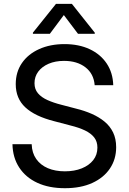

<svg xmlns="http://www.w3.org/2000/svg" viewBox="-20 -968 670 1000"><path d="M317.9 12.2Q234.9 12.2 174.3 -15.9Q113.8 -43.9 80.1 -95.5Q46.4 -147 44.9 -216.8H145Q146.5 -171.4 168.7 -139.9Q190.9 -108.4 229.2 -92Q267.6 -75.7 317.9 -75.7Q367.7 -75.7 405.8 -91.1Q443.8 -106.4 465.6 -134Q487.3 -161.6 487.3 -199.2Q487.3 -230.5 470.7 -252Q454.1 -273.4 422.6 -288.6Q391.1 -303.7 345.2 -314.9L261.7 -336.9Q162.1 -362.3 112.1 -408.7Q62 -455.1 62 -529.8Q62 -592.8 94.2 -639.6Q126.5 -686.5 184.1 -712.4Q241.7 -738.3 315.9 -738.3Q391.1 -738.3 447.5 -711.7Q503.9 -685.1 535.9 -637Q567.9 -588.9 569.8 -524.4H473.1Q468.3 -584 425 -617.4Q381.8 -650.9 313.5 -650.9Q268.1 -650.9 233.4 -636Q198.7 -621.1 179.2 -595Q159.7 -568.8 159.7 -534.7Q159.7 -503.4 177.7 -482.2Q195.8 -460.9 227.3 -446.8Q258.8 -432.6 299.3 -422.4L376 -402.3Q419.9 -391.6 457.8 -375Q495.6 -358.4 524.4 -334.7Q553.2 -311 569.1 -278.1Q585 -245.1 585 -201.2Q585 -138.7 552.7 -90.6Q520.5 -42.5 460.7 -15.1Q400.9 12.2 317.9 12.2ZM386.2 -792 312.5 -889.6 239.7 -792H151.4V-797.9L271.5 -947.8H354.5L473.6 -797.9V-792Z"/></svg>

Font: Inter Cardless Tabular
Style: Regular
Weight: 400
Designer: Rasmus Andersson
Foundry: rsms
Version: Version 4.000;git-4fc901f